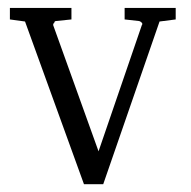

<svg xmlns="http://www.w3.org/2000/svg" viewBox="-20 -459 488 491"><path d="M244 12H194.7L44 -404L5.3 -409.3V-438.7H162.7V-409.3L124 -405.3Q118.7 -405.3 118.7 -400Q116 -400 116 -394.7L232 -72L342.7 -394.7Q344 -396 344 -398Q344 -400 340.7 -402.7Q337.3 -405.3 334.7 -405.3L298.7 -409.3V-438.7H429.3V-409.3L388 -404Z"/></svg>

Font: Peddana
Style: Regular
Weight: 400
Designer: Appaji Ambarisha Darbha
Foundry: Appaji Ambarisha Darbha
Version: Version 1.0.4; ttfautohint (v1.2.25-373a) -l 7 -r 28 -G 50 -